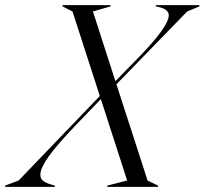

<svg xmlns="http://www.w3.org/2000/svg" viewBox="-101 -732 801 752"><path d="M351 -414 438 -503Q560 -628 560 -672Q560 -696 519 -705L509 -707V-712H680V-707L632 -687L355 -402L477 -25L518 -5V0H319V-5L397 -25L294 -344L198 -244Q122 -165 89.5 -119Q57 -73 57 -48Q57 -33 67 -24.5Q77 -16 97 -10L114 -5V0H-81V-5L-28 -25L290 -356L183 -687L144 -707V-712H332V-707L263 -687Z"/></svg>

Font: Nyght Serif Light Italic
Style: Regular
Weight: 300
Italic angle: -16°
Designer: Maksym Kobuzan
Version: Version 0.410